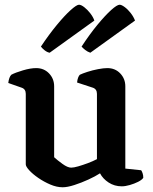

<svg xmlns="http://www.w3.org/2000/svg" viewBox="-20 -788 645 812"><path d="M245 4Q220 4 193 -7.5Q166 -19 142 -35.5Q118 -52 103.5 -68Q89 -84 89 -93V-391Q89 -411 72 -417L15 -437Q18 -462 28 -472Q45 -481 77 -490.5Q109 -500 133 -500Q166 -500 187.5 -477.5Q209 -455 209 -423V-123Q222 -111 244 -95Q266 -79 281 -79Q292 -79 311 -84.5Q330 -90 351.5 -98Q373 -106 390 -115V-391Q390 -411 373 -417L306 -439Q307 -451 310.5 -460Q314 -469 318 -472Q328 -477 349.5 -484Q371 -491 394.5 -495.5Q418 -500 434 -500Q467 -500 488.5 -477.5Q510 -455 510 -423V-75L577 -68Q580 -64 583 -55.5Q586 -47 586 -36Q580 -27 564 -19Q548 -11 529 -5.5Q510 0 495 0Q464 0 439.5 -16Q415 -32 403 -55Q383 -42 353.5 -28.5Q324 -15 294.5 -5.5Q265 4 245 4ZM362 -565Q350 -569 340 -577Q330 -585 325 -591Q359 -643 392 -683Q425 -723 450 -745.5Q475 -768 486 -768Q494 -768 507.5 -758Q521 -748 533 -732.5Q545 -717 551 -701ZM190 -565Q179 -567 168.5 -575.5Q158 -584 153 -591Q187 -642 220 -682Q253 -722 278.5 -745Q304 -768 314 -768Q323 -768 336.5 -757.5Q350 -747 362 -731.5Q374 -716 379 -701Z"/></svg>

Font: Texturina SemiBold
Style: Regular
Weight: 600
Designer: Guillermo Torres Carreño
Foundry: Omnibus-Type
Version: Version 1.002; ttfautohint (v1.8.3)